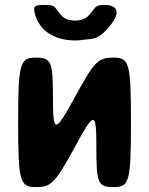

<svg xmlns="http://www.w3.org/2000/svg" viewBox="-20 -763 607 783"><path d="M285 -366C204 -218 196 -218 196 -366C196 -513 189 -528 125 -528C61 -528 54 -504 54 -264C54 -24 61 0 125 0C189 0 204 -15 285 -163C365 -311 373 -311 373 -163C373 -15 379 0 444 0C508 0 514 -24 514 -264C514 -504 508 -528 444 -528C379 -528 365 -513 285 -366ZM287 -679C265 -679 248 -684 236 -695C202 -726 213 -743 168 -743C123 -743 115 -740 121 -712C123 -703 126 -693 130 -685C153 -631 210 -598 287 -598C300 -598 312 -599 323 -601C354 -606 378 -596 427 -656C480 -720 451 -743 406 -743C360 -743 371 -727 337 -695C325 -685 308 -679 287 -679Z"/></svg>

Font: Asimov Print
Style: A
Weight: 500
Designer: Google
Version: Version 2.000980: 2014